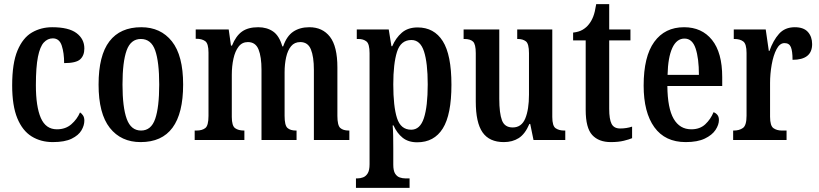

<svg xmlns="http://www.w3.org/2000/svg" viewBox="-20 -679 3970 931"><path d="M236 10Q178 10 133.5 -17.5Q89 -45 64 -105.5Q39 -166 39 -265Q39 -373 65 -434.5Q91 -496 135 -521.5Q179 -547 233 -547Q313 -547 351 -518.5Q389 -490 389 -444Q389 -410 369 -391.5Q349 -373 291 -373Q291 -422 279.5 -457.5Q268 -493 236 -493Q211 -493 192.5 -473Q174 -453 164 -403.5Q154 -354 154 -266Q154 -162 178 -107Q202 -52 256 -52Q298 -52 326 -76.5Q354 -101 368 -134Q377 -128 383 -118.5Q389 -109 389 -94Q389 -71 375 -47Q361 -23 327.5 -6.5Q294 10 236 10Z M662 10Q567 10 512.5 -59Q458 -128 458 -269Q458 -410 510.5 -478.5Q563 -547 665 -547Q759 -547 813.5 -478.5Q868 -410 868 -269Q868 10 662 10ZM664 -46Q713 -46 732.5 -102.5Q752 -159 752 -269Q752 -379 732.5 -434.5Q713 -490 663 -490Q614 -490 594 -434.5Q574 -379 574 -269Q574 -159 594.5 -102.5Q615 -46 664 -46Z M924 0V-46H933Q960 -46 975.5 -58Q991 -70 991 -117V-424Q991 -468 975 -479.5Q959 -491 932 -491H929V-536H1089L1100 -458H1105Q1124 -505 1153.5 -526Q1183 -547 1232 -547Q1274 -547 1304 -526.5Q1334 -506 1349 -454H1353Q1370 -504 1402 -525.5Q1434 -547 1480 -547Q1544 -547 1580 -500.5Q1616 -454 1616 -352V-117Q1616 -71 1630 -58.5Q1644 -46 1671 -46H1674V0H1502V-340Q1502 -404 1487.5 -439.5Q1473 -475 1436 -475Q1408 -475 1391.5 -455Q1375 -435 1367.5 -401.5Q1360 -368 1360 -329V-117Q1360 -71 1374 -58.5Q1388 -46 1415 -46H1418V0H1248V-340Q1248 -404 1233.5 -439.5Q1219 -475 1182 -475Q1154 -475 1137 -453Q1120 -431 1112 -394.5Q1104 -358 1104 -316V-112Q1104 -69 1120 -57.5Q1136 -46 1163 -46H1165V0Z M1706 232V186H1714Q1727 186 1740.5 181Q1754 176 1763 161.5Q1772 147 1772 117V-421Q1772 -466 1757 -478Q1742 -490 1718 -490H1710V-536H1865L1878 -455H1882Q1899 -495 1928.5 -520.5Q1958 -546 2005 -546Q2085 -546 2127 -479.5Q2169 -413 2169 -268Q2169 -123 2127 -56Q2085 11 2003 11Q1960 11 1932.5 -11Q1905 -33 1888 -71H1884Q1886 -49 1886.5 -20Q1887 9 1887 42V119Q1887 149 1896 163Q1905 177 1918.5 181.5Q1932 186 1945 186H1966V232ZM1974 -50Q2017 -50 2035.5 -106.5Q2054 -163 2054 -270Q2054 -374 2036 -429.5Q2018 -485 1975 -485Q1923 -485 1905 -427.5Q1887 -370 1887 -270Q1887 -163 1905 -106.5Q1923 -50 1974 -50Z M2423 10Q2353 10 2320 -37Q2287 -84 2287 -187V-421Q2287 -465 2273.5 -477.5Q2260 -490 2232 -490H2228V-536H2401V-200Q2401 -130 2414 -95.5Q2427 -61 2466 -61Q2509 -61 2527 -104.5Q2545 -148 2545 -220V-421Q2545 -467 2530 -478.5Q2515 -490 2491 -490H2488V-536H2658V-112Q2658 -68 2674.5 -57Q2691 -46 2715 -46H2721V0H2567L2551 -78H2547Q2526 -29 2495.5 -9.5Q2465 10 2423 10Z M2942 10Q2883 10 2851.5 -24.5Q2820 -59 2820 -146V-483H2759V-521Q2787 -524 2805.5 -535Q2824 -546 2836 -562Q2848 -577 2856.5 -598.5Q2865 -620 2871 -659H2934V-536H3037V-483H2934V-151Q2934 -101 2945.5 -78.5Q2957 -56 2987 -56Q3018 -56 3045 -65V-9Q3031 -3 3005 3.5Q2979 10 2942 10Z M3305 10Q3205 10 3153 -62Q3101 -134 3101 -264Q3101 -405 3152.5 -476Q3204 -547 3297 -547Q3383 -547 3432.5 -485.5Q3482 -424 3482 -305V-262H3216Q3217 -154 3246.5 -103Q3276 -52 3332 -52Q3374 -52 3400 -76.5Q3426 -101 3440 -135Q3451 -131 3458.5 -122Q3466 -113 3466 -97Q3466 -74 3449.5 -49Q3433 -24 3397.5 -7Q3362 10 3305 10ZM3369 -316Q3369 -396 3353 -444Q3337 -492 3299 -492Q3261 -492 3240 -446.5Q3219 -401 3217 -316Z M3535 0V-46H3538Q3565 -46 3582.5 -58.5Q3600 -71 3600 -118V-422Q3600 -466 3584 -478Q3568 -490 3541 -490H3538V-536H3693L3708 -432H3711Q3729 -483 3757.5 -515Q3786 -547 3834 -547Q3877 -547 3897.5 -524Q3918 -501 3918 -465Q3918 -389 3823 -389Q3823 -431 3815 -450.5Q3807 -470 3784 -470Q3761 -470 3745.5 -440.5Q3730 -411 3722 -366Q3714 -321 3714 -276V-113Q3714 -69 3730.5 -57.5Q3747 -46 3771 -46H3794V0Z"/></svg>

Font: Noto Serif Tamil ExtraCondensed SemiBold
Style: Italic
Weight: 600
Width: 2
Italic angle: -12°
Designer: Indian Type Foundry, Tom Grace, and the Monotype Design Team
Foundry: Monotype Imaging Inc.
Version: Version 2.003; ttfautohint (v1.8.4.7-5d5b)